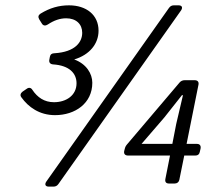

<svg xmlns="http://www.w3.org/2000/svg" viewBox="-20 -692 830 724"><path d="M328.1 -379.9C328.1 -414.1 305.7 -451.2 259.8 -467.8C318.4 -485.4 351.6 -527.3 351.6 -576.2C351.6 -635.7 305.7 -671.9 240.2 -671.9C202.1 -671.9 168 -662.1 132.8 -640.6C124 -634.8 123 -627.9 127.9 -619.1L137.7 -603.5C142.6 -594.7 151.4 -593.8 160.2 -599.6C183.6 -615.2 206.1 -623 229.5 -623C267.6 -623 290 -600.6 290 -568.4C290 -533.2 263.7 -496.1 185.5 -491.2C175.8 -491.2 169.9 -487.3 168 -477.5L166 -466.8C164.1 -457 168.9 -450.2 179.7 -449.2C242.2 -445.3 268.6 -415 268.6 -377.9C268.6 -333 230.5 -306.6 183.6 -306.6C146.5 -306.6 121.1 -325.2 102.5 -352.5C97.7 -361.3 88.9 -363.3 81.1 -357.4L65.4 -346.7C57.6 -340.8 54.7 -333 60.5 -325.2C86.9 -288.1 128.9 -257.8 187.5 -257.8C263.7 -257.8 328.1 -302.7 328.1 -379.9ZM617.2 -662.1 154.3 -6.8C147.5 3.9 151.4 11.7 164.1 11.7H181.6C189.5 11.7 195.3 8.8 200.2 2L663.1 -653.3C669.9 -664.1 666 -671.9 653.3 -671.9H635.7C627.9 -671.9 622.1 -668.9 617.2 -662.1ZM722.7 -149.4H683.6L728.5 -373C730.5 -383.8 724.6 -389.6 713.9 -389.6H676.8C668.9 -389.6 662.1 -386.7 657.2 -380.9L459 -147.5C454.1 -141.6 452.1 -137.7 450.2 -129.9L448.2 -122.1C446.3 -111.3 452.1 -105.5 462.9 -105.5H621.1L603.5 -16.6C601.6 -5.9 606.4 0 617.2 0H638.7C647.5 0 654.3 -4.9 656.2 -13.7L674.8 -105.5H716.8C725.6 -105.5 731.4 -109.4 733.4 -119.1L736.3 -131.8C738.3 -142.6 733.4 -149.4 722.7 -149.4ZM513.7 -149.4 599.6 -249 666 -333H669.9L644.5 -224.6L629.9 -149.4Z"/></svg>

Font: Ed Sans Neue
Style: Italic
Weight: 400
Italic angle: -11°
Designer: Stephen Hutchings
Version: Version 1.004;PS 001.004;hotconv 1.0.88;makeotf.lib2.5.64775